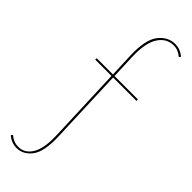

<svg xmlns="http://www.w3.org/2000/svg" viewBox="-299 -726 936 936"><g transform="rotate(45 168.5 -258.0)"><path d="M159 -514 164 -391H325V-381H164L179 8Q183 111 151.5 153Q120 195 74 195Q38 195 10 170L17 162Q44 185 74 185Q120 186 146 142.5Q172 99 168 8L153 -381H41V-391H153L148 -514Q144 -622 178.5 -666.5Q213 -711 263 -711Q299 -711 327 -686L320 -678Q293 -701 263 -701Q213 -701 184 -655Q155 -609 159 -514Z"/></g></svg>

Font: EauTestInfant Hairline
Style: Italic
Weight: 250
Italic angle: -12°
Designer: Christian Thalmann (Catharsis Fonts)
Version: Version 0.001;PS 000.001;hotconv 1.0.88;makeotf.lib2.5.64775